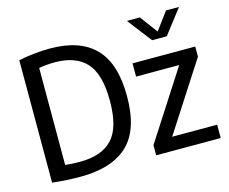

<svg xmlns="http://www.w3.org/2000/svg" viewBox="-108 -939 1313 1099"><g transform="rotate(-15 548.0 -389.5)"><path d="M240 6.5Q201 6.5 160.2 4.2Q119.5 2 74 -3V-728.5Q117 -737.5 165 -742.8Q213 -748 260.5 -748Q437.5 -748 527 -656Q616.5 -564 616.5 -370Q616.5 -172 521.8 -82.8Q427 6.5 240 6.5ZM262 -77Q388 -77 451.5 -144Q515 -211 515 -370Q515 -528 453 -596.2Q391 -664.5 266.5 -664.5Q222.5 -664.5 172.5 -656.5V-81.5Q195.5 -79 217 -78Q238.5 -77 262 -77ZM690 0V-60L951 -465H695.5V-543.5H1067V-483.5L806 -79H1072.5V0ZM838 -642.5 727 -786.5H804L881.5 -682L959 -786.5H1036L925 -642.5Z"/></g></svg>

Font: Encode Sans Semi Condensed Medium
Style: Regular
Weight: 500
Width: 4
Designer: Multiple Designers
Foundry: Impallari Type
Version: Version 3.000; ttfautohint (v1.8.3) -l 8 -r 50 -G 200 -x 14 